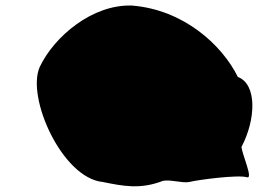

<svg xmlns="http://www.w3.org/2000/svg" viewBox="-20 -737 928 691"><path d="M123 -496C74 -386 204 -96 350 -82C420 -68 484 -54 566 -86C591 -92 637 -77 661 -82C693 -90 838 -109 869 -99C892 -92 852 -180 849 -208C901 -306 906 -434 836 -460C780 -574 642 -702 455 -717C313 -722 175 -606 123 -496Z"/></svg>

Font: Recovery
Style: Obl
Weight: 400
Version: Version 0.27